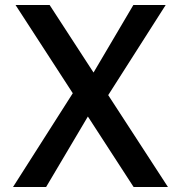

<svg xmlns="http://www.w3.org/2000/svg" viewBox="-20 -746 723 766"><path d="M42 -726H178L650 0H513ZM32 0 285 -397 337 -292 164 0ZM341 -436 512 -726H641L398 -345Z"/></svg>

Font: Josefin Sans Thin Medium
Style: Regular
Weight: 500
Version: Version 2.000